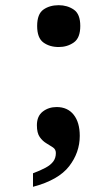

<svg xmlns="http://www.w3.org/2000/svg" viewBox="-20 -565 404 739"><path d="M107 154V102Q136 91 155.5 80.5Q175 70 185 56.5Q195 43 195 24Q195 10 184 2.5Q173 -5 158.5 -13.5Q144 -22 133 -37.5Q122 -53 122 -83Q122 -118 144.5 -135.5Q167 -153 198 -153Q240 -153 263.5 -123.5Q287 -94 287 -42Q287 22 246 75Q205 128 107 154ZM206 -384Q171 -384 147 -401.5Q123 -419 123 -465Q123 -511 147 -528Q171 -545 206 -545Q239 -545 264 -528Q289 -511 289 -465Q289 -419 264 -401.5Q239 -384 206 -384Z"/></svg>

Font: Noto Serif Gujarati
Style: Regular
Weight: 400
Designer: Universal Thirst, Indian Type Foundry and the Monotype Design Team
Foundry: Monotype Imaging Inc.
Version: Version 2.102